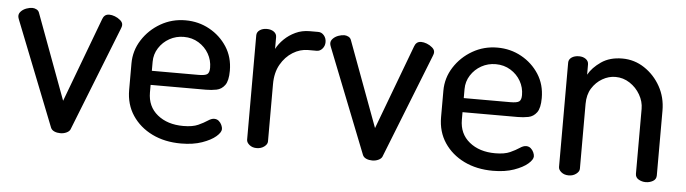

<svg xmlns="http://www.w3.org/2000/svg" viewBox="-38 -616 2718 761"><g transform="rotate(5 1321.0 -235.5)"><path d="M218 9Q205 9 194.5 4.5Q184 0 180 -9L16 -424Q15 -426 13.5 -431Q12 -436 12 -440Q12 -450 20.5 -458.5Q29 -467 41.5 -471.5Q54 -476 65 -476Q73 -476 81 -472Q89 -468 92 -460L218 -120L344 -456Q347 -465 353.5 -470.5Q360 -476 371 -476Q381 -476 393 -471.5Q405 -467 415 -458.5Q425 -450 425 -440Q425 -435 423.5 -431Q422 -427 421 -424L257 -9Q253 -1 242 4Q231 9 218 9Z M698 8Q633 8 583 -16.5Q533 -41 504 -84.5Q475 -128 475 -186V-291Q475 -342 502.5 -385Q530 -428 575 -454Q620 -480 674 -480Q726 -480 769.5 -456Q813 -432 839.5 -391Q866 -350 866 -296Q866 -256 853 -238.5Q840 -221 820 -217Q800 -213 778 -213H558V-183Q558 -127 598 -94.5Q638 -62 701 -62Q738 -62 760 -72Q782 -82 796 -91.5Q810 -101 821 -101Q832 -101 839.5 -94.5Q847 -88 851 -79Q855 -70 855 -63Q855 -50 836 -33.5Q817 -17 781.5 -4.5Q746 8 698 8ZM558 -269H743Q770 -269 778.5 -275.5Q787 -282 787 -301Q787 -331 772.5 -356.5Q758 -382 732 -398Q706 -414 673 -414Q642 -414 616 -399.5Q590 -385 574 -360Q558 -335 558 -305Z M998 0Q981 0 969.5 -9.5Q958 -19 958 -30V-445Q958 -458 969.5 -466Q981 -474 998 -474Q1015 -474 1026 -466Q1037 -458 1037 -445V-398Q1048 -419 1067 -437.5Q1086 -456 1111.5 -468Q1137 -480 1168 -480H1202Q1215 -480 1224.5 -469Q1234 -458 1234 -442Q1234 -427 1224.5 -416Q1215 -405 1202 -405H1168Q1136 -405 1107 -387Q1078 -369 1059.5 -336.5Q1041 -304 1041 -258V-30Q1041 -19 1028.5 -9.5Q1016 0 998 0Z M1459 9Q1446 9 1435.5 4.5Q1425 0 1421 -9L1257 -424Q1256 -426 1254.5 -431Q1253 -436 1253 -440Q1253 -450 1261.5 -458.5Q1270 -467 1282.5 -471.5Q1295 -476 1306 -476Q1314 -476 1322 -472Q1330 -468 1333 -460L1459 -120L1585 -456Q1588 -465 1594.5 -470.5Q1601 -476 1612 -476Q1622 -476 1634 -471.5Q1646 -467 1656 -458.5Q1666 -450 1666 -440Q1666 -435 1664.5 -431Q1663 -427 1662 -424L1498 -9Q1494 -1 1483 4Q1472 9 1459 9Z M1939 8Q1874 8 1824 -16.5Q1774 -41 1745 -84.5Q1716 -128 1716 -186V-291Q1716 -342 1743.5 -385Q1771 -428 1816 -454Q1861 -480 1915 -480Q1967 -480 2010.5 -456Q2054 -432 2080.5 -391Q2107 -350 2107 -296Q2107 -256 2094 -238.5Q2081 -221 2061 -217Q2041 -213 2019 -213H1799V-183Q1799 -127 1839 -94.5Q1879 -62 1942 -62Q1979 -62 2001 -72Q2023 -82 2037 -91.5Q2051 -101 2062 -101Q2073 -101 2080.5 -94.5Q2088 -88 2092 -79Q2096 -70 2096 -63Q2096 -50 2077 -33.5Q2058 -17 2022.5 -4.5Q1987 8 1939 8ZM1799 -269H1984Q2011 -269 2019.5 -275.5Q2028 -282 2028 -301Q2028 -331 2013.5 -356.5Q1999 -382 1973 -398Q1947 -414 1914 -414Q1883 -414 1857 -399.5Q1831 -385 1815 -360Q1799 -335 1799 -305Z M2240 0Q2222 0 2210.5 -9.5Q2199 -19 2199 -30V-445Q2199 -458 2210.5 -466Q2222 -474 2240 -474Q2256 -474 2267 -466Q2278 -458 2278 -445V-404Q2294 -433 2328 -456.5Q2362 -480 2412 -480Q2460 -480 2500 -453.5Q2540 -427 2564 -384Q2588 -341 2588 -288V-30Q2588 -15 2575 -7.5Q2562 0 2546 0Q2531 0 2518 -7.5Q2505 -15 2505 -30V-288Q2505 -317 2489.5 -344Q2474 -371 2448 -388Q2422 -405 2391 -405Q2364 -405 2339 -390.5Q2314 -376 2298 -350.5Q2282 -325 2282 -288V-30Q2282 -19 2269.5 -9.5Q2257 0 2240 0Z"/></g></svg>

Font: Dosis Medium
Style: Regular
Weight: 500
Designer: EdgarTolentino, PabloImpallari, IginoMarini
Foundry: EdgarTolentino, PabloImpallari, IginoMarini
Version: Version 3.001; ttfautohint (v1.8.2)